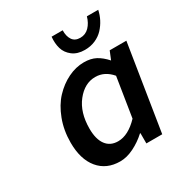

<svg xmlns="http://www.w3.org/2000/svg" viewBox="-170 -848 941 989"><g transform="rotate(-30 300.0 -353.5)"><path d="M391.1 -575.2Q347.2 -575.2 318.8 -596.9Q290.5 -618.7 281.2 -650.4Q272 -682.1 275.9 -720.2H341.8Q340.8 -685.1 355.5 -663.1Q370.1 -641.1 401.9 -641.1Q433.1 -641.1 454.6 -663.3Q476.1 -685.5 485.8 -720.2H553.2Q547.4 -692.4 534.4 -667.2Q521.5 -642.1 502 -621.1Q482.4 -600.1 453.9 -587.6Q425.3 -575.2 391.1 -575.2ZM262.2 13.2Q180.7 13.2 134.3 -43Q87.9 -99.1 87.9 -198.2Q87.9 -271 111.6 -333.5Q135.3 -396 173.3 -436.5Q211.4 -477.1 258.3 -500Q305.2 -522.9 353 -522.9Q394 -522.9 423.1 -507.6Q452.1 -492.2 480 -460.9L500 -509.8H599.1L518.1 0H423.8V-61H420.9Q385.3 -28.3 343.3 -7.6Q301.3 13.2 262.2 13.2ZM304.2 -82Q364.7 -82 425.8 -146L462.9 -379.9Q421.9 -428.2 366.2 -428.2Q302.7 -428.2 255.4 -368.4Q208 -308.6 208 -211.9Q208 -149.4 232.9 -115.7Q257.8 -82 304.2 -82Z"/></g></svg>

Font: Office Code Pro Medium Italic
Style: Regular
Weight: 500
Italic angle: -9°
Designer: Nathan Rutzky & Paul D. Hunt
Foundry: Adobe Systems Incorporated
Version: Version 1.004;PS 001.004;hotconv 1.0.70;makeotf.lib2.5.58329